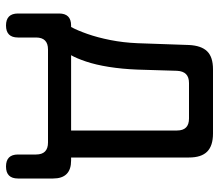

<svg xmlns="http://www.w3.org/2000/svg" viewBox="-65 -525 730 640"><g transform="rotate(90 300.0 -205.0)"><path d="M65 140Q45 140 35 130Q25 120 25 100V-37Q25 -57 35 -67Q45 -77 65 -77H70Q81 -97 93 -131Q105 -165 113.5 -208Q122 -251 124 -298L130 -470Q132 -511 151 -530.5Q170 -550 211 -550H425Q466 -550 485.5 -530.5Q505 -511 505 -470V-77H515Q545 -77 560 -62Q575 -47 575 -17V100Q575 120 565 130Q555 140 535 140Q515 140 505 130Q495 120 495 100V40Q495 20 485 10Q475 0 455 0H145Q125 0 115 10Q105 20 105 40V100Q105 120 95 130Q85 140 65 140ZM415 -430Q415 -450 405 -460Q395 -470 375 -470H257Q237 -470 227 -460Q217 -450 216 -430L212 -298Q210 -247 203 -203Q196 -159 185 -126.5Q174 -94 164 -77H415Z"/></g></svg>

Font: Maple Mono NL
Style: Regular
Weight: 400
Monospace: yes
Designer: subframe7536
Version: Version 7.000